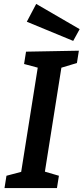

<svg xmlns="http://www.w3.org/2000/svg" viewBox="-20 -961 427 981"><path d="M373 -639 280 -611 296 -630 207 -69 199 -87 281 -63 271 0H3L13 -63L104 -87L86 -69L175 -629L189 -611L103 -634L113 -697L383 -702ZM354 -752 117 -850 165 -941 387 -812Z"/></svg>

Font: Bitter Thin SemiBold
Style: Italic
Weight: 600
Italic angle: -9°
Version: Version 2.002